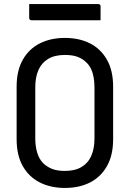

<svg xmlns="http://www.w3.org/2000/svg" viewBox="-20 -907 640 947"><path d="M300 -720Q371 -720 424 -693Q477 -666 507.5 -612.5Q538 -559 538 -479V-221Q538 -141 507.5 -87.5Q477 -34 424 -7Q371 20 300 20Q230 20 176.5 -7Q123 -34 92.5 -87.5Q62 -141 62 -221V-479Q62 -559 92.5 -612.5Q123 -666 176.5 -693Q230 -720 300 -720ZM154 -224Q154 -186 163.5 -154Q173 -122 194 -101Q212 -84 237 -74Q262 -64 300 -64Q350 -64 382.5 -83.5Q415 -103 430.5 -139Q446 -175 446 -224V-476Q446 -502 442 -525Q438 -548 429 -567Q420 -586 406 -599Q388 -617 363 -626.5Q338 -636 300 -636Q250 -636 217.5 -616.5Q185 -597 169.5 -561.5Q154 -526 154 -476ZM124 -887H465Q470 -887 473 -884Q476 -881 476 -876Q476 -859 476 -842Q476 -825 476 -807H135Q132 -807 129.5 -808.5Q127 -810 125.5 -812.5Q124 -815 124 -818Q124 -836 124 -853Q124 -870 124 -887Z"/></svg>

Font: Rec Mono Linear
Style: Regular
Weight: 400
Monospace: yes
Version: Version 1.085; ttfautohint (v1.8.4.7-5d5b)